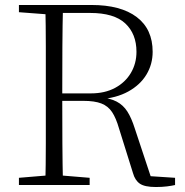

<svg xmlns="http://www.w3.org/2000/svg" viewBox="-20 -743 741 771"><path d="M56 0V-29L188 -40H207L340 -29V0ZM162 0Q164 -83 164 -166Q164 -249 164 -333V-390Q164 -474 164 -557.5Q164 -641 162 -723H233Q231 -641 230.5 -554.5Q230 -468 230 -361V-343Q230 -252 230.5 -167.5Q231 -83 233 0ZM606 8Q561 8 541.5 -5.5Q522 -19 514 -48L458 -227Q446 -269 430 -293Q414 -317 387 -327.5Q360 -338 314 -338H198V-368H345Q401 -368 442 -390Q483 -412 505.5 -450Q528 -488 528 -535Q528 -607 483 -649Q438 -691 342 -691H198V-723H347Q465 -723 529 -674.5Q593 -626 593 -535Q593 -485 568 -443.5Q543 -402 495 -375.5Q447 -349 378 -344V-353Q422 -349 448.5 -335Q475 -321 491.5 -295Q508 -269 521 -228L590 -20L561 -37L683 -29V0Q670 3 650.5 5.5Q631 8 606 8ZM56 -694V-723H198V-684H188Z"/></svg>

Font: Early Summer Mincho VF
Style: Regular
Weight: 250
Designer: GuiWonder
Version: Version 1.002